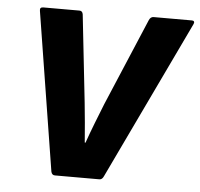

<svg xmlns="http://www.w3.org/2000/svg" viewBox="-49 -705 787 756"><g transform="rotate(5 344.5 -327.5)"><path d="M195 0Q183 0 180 -14L80 -640Q77 -655 92 -655H235Q247 -655 249 -641L287 -295Q291 -256 294.5 -217.5Q298 -179 301 -139H304Q318 -179 333 -217.5Q348 -256 364 -296L510 -641Q516 -655 528 -655H680Q686 -655 688 -651Q690 -647 687 -641L388 -14Q382 0 371 0Z"/></g></svg>

Font: Sofia Sans Black
Style: Italic
Weight: 900
Italic angle: -9°
Version: Version 4.100-B